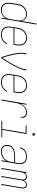

<svg xmlns="http://www.w3.org/2000/svg" viewBox="1608 -2384 783 4040"><g transform="rotate(90 2000.0 -363.5)"><path d="M188 8Q161 8 135 1.5Q109 -5 89.5 -21Q70 -37 58 -59.5Q46 -82 41 -107Q36 -132 37 -159.5Q38 -187 43 -214L65 -344Q69 -369 77 -394Q85 -419 99 -442Q113 -465 133.5 -484Q154 -503 178 -515.5Q202 -528 227.5 -533Q253 -538 279 -538Q306 -538 332 -530.5Q358 -523 377 -506Q396 -489 406.5 -465Q417 -441 421 -415L475 -735H495L370 0H351L368 -100Q355 -75 335.5 -53.5Q316 -32 292 -18Q268 -4 241 2Q214 8 188 8ZM194 -10Q217 -10 240 -14.5Q263 -19 284.5 -31Q306 -43 323 -61Q340 -79 352.5 -100Q365 -121 372 -143.5Q379 -166 383 -188L405 -318Q409 -343 410 -367Q411 -391 407 -414Q403 -437 393 -457.5Q383 -478 366 -493Q349 -508 326 -514Q303 -520 279 -520Q256 -520 232 -515.5Q208 -511 186.5 -499Q165 -487 146.5 -469.5Q128 -452 115 -431Q102 -410 95 -387Q88 -364 84 -341L62 -211Q58 -186 57 -161.5Q56 -137 60.5 -114Q65 -91 76 -70.5Q87 -50 105 -36Q123 -22 146 -16Q169 -10 194 -10Z M709 8Q680 8 653 2.5Q626 -3 603.5 -17.5Q581 -32 566 -54Q551 -76 544 -102Q537 -128 537.5 -156.5Q538 -185 543 -214L565 -344Q569 -369 577 -394Q585 -419 599.5 -442Q614 -465 634.5 -484.5Q655 -504 679 -516Q703 -528 729 -533Q755 -538 780 -538Q780 -538 780 -538Q780 -538 780 -538Q808 -538 834 -531.5Q860 -525 880.5 -510Q901 -495 914 -472.5Q927 -450 933 -424.5Q939 -399 938 -371.5Q937 -344 932 -316L922 -256H569L562 -211Q557 -185 556.5 -159.5Q556 -134 562 -110.5Q568 -87 581.5 -67Q595 -47 614.5 -34Q634 -21 658.5 -15.5Q683 -10 709 -10Q735 -10 761.5 -15.5Q788 -21 812.5 -35Q837 -49 857 -70Q877 -91 890 -116L908 -108Q893 -81 871 -58Q849 -35 822.5 -20Q796 -5 767 1.5Q738 8 709 8ZM905 -274 913 -319Q917 -344 918 -368.5Q919 -393 914.5 -416Q910 -439 898.5 -459.5Q887 -480 869 -494Q851 -508 827.5 -514Q804 -520 780 -520Q756 -520 732.5 -515.5Q709 -511 687 -499.5Q665 -488 646.5 -470Q628 -452 615.5 -431Q603 -410 595.5 -387Q588 -364 584 -341L573 -274Z M1181 0Q1172 -28 1163 -57Q1154 -86 1145.5 -115Q1137 -144 1129.5 -173Q1122 -202 1115.5 -231.5Q1109 -261 1103.5 -291Q1098 -321 1094.5 -351.5Q1091 -382 1090.5 -414Q1090 -446 1095 -477L1104 -530H1124L1115 -477Q1108 -437 1110.5 -397Q1113 -357 1119 -318.5Q1125 -280 1133.5 -242.5Q1142 -205 1151.5 -167.5Q1161 -130 1172 -93.5Q1183 -57 1195 -21Q1219 -57 1242.5 -93.5Q1266 -130 1288.5 -167Q1311 -204 1332.5 -242Q1354 -280 1373 -318.5Q1392 -357 1408.5 -396.5Q1425 -436 1431 -477L1440 -530H1460L1451 -477Q1444 -434 1427 -393Q1410 -352 1390 -311.5Q1370 -271 1347.5 -231.5Q1325 -192 1301.5 -153.5Q1278 -115 1253.5 -76.5Q1229 -38 1204 0Z M1709 8Q1680 8 1653 2.5Q1626 -3 1603.5 -17.5Q1581 -32 1566 -54Q1551 -76 1544 -102Q1537 -128 1537.5 -156.5Q1538 -185 1543 -214L1565 -344Q1569 -369 1577 -394Q1585 -419 1599.5 -442Q1614 -465 1634.5 -484.5Q1655 -504 1679 -516Q1703 -528 1729 -533Q1755 -538 1780 -538Q1780 -538 1780 -538Q1780 -538 1780 -538Q1808 -538 1834 -531.5Q1860 -525 1880.5 -510Q1901 -495 1914 -472.5Q1927 -450 1933 -424.5Q1939 -399 1938 -371.5Q1937 -344 1932 -316L1922 -256H1569L1562 -211Q1557 -185 1556.5 -159.5Q1556 -134 1562 -110.5Q1568 -87 1581.5 -67Q1595 -47 1614.5 -34Q1634 -21 1658.5 -15.5Q1683 -10 1709 -10Q1735 -10 1761.5 -15.5Q1788 -21 1812.5 -35Q1837 -49 1857 -70Q1877 -91 1890 -116L1908 -108Q1893 -81 1871 -58Q1849 -35 1822.5 -20Q1796 -5 1767 1.5Q1738 8 1709 8ZM1905 -274 1913 -319Q1917 -344 1918 -368.5Q1919 -393 1914.5 -416Q1910 -439 1898.5 -459.5Q1887 -480 1869 -494Q1851 -508 1827.5 -514Q1804 -520 1780 -520Q1756 -520 1732.5 -515.5Q1709 -511 1687 -499.5Q1665 -488 1646.5 -470Q1628 -452 1615.5 -431Q1603 -410 1595.5 -387Q1588 -364 1584 -341L1573 -274Z M2074 0 2164 -530H2184L2162 -400Q2174 -428 2191 -453.5Q2208 -479 2231 -498.5Q2254 -518 2282.5 -528Q2311 -538 2340 -538Q2366 -538 2391.5 -531.5Q2417 -525 2434 -507.5Q2451 -490 2455 -463.5Q2459 -437 2455 -411H2435Q2439 -433 2436 -455.5Q2433 -478 2419 -493Q2405 -508 2383.5 -514Q2362 -520 2340 -520Q2314 -520 2287.5 -511.5Q2261 -503 2239 -485.5Q2217 -468 2201 -445Q2185 -422 2173.5 -397Q2162 -372 2155 -346Q2148 -320 2144 -294L2094 0Z M2519 0V-18H2693L2776 -512H2619V-530H2799L2712 -18H2869V0ZM2808 -654Q2801 -654 2795 -656Q2789 -658 2785.5 -663Q2782 -668 2781 -674Q2780 -680 2782 -687Q2782 -691 2784.5 -695Q2787 -699 2790.5 -702Q2794 -705 2798.5 -706Q2803 -707 2808 -707Q2814 -707 2820 -704.5Q2826 -702 2829.5 -697Q2833 -692 2834 -686Q2835 -680 2833 -673Q2833 -669 2830.5 -665Q2828 -661 2824.5 -658Q2821 -655 2816.5 -654.5Q2812 -654 2808 -654Z M3166 8Q3134 8 3104 -1Q3074 -10 3055.5 -32.5Q3037 -55 3031.5 -86.5Q3026 -118 3032 -149Q3036 -173 3046.5 -195.5Q3057 -218 3076 -234.5Q3095 -251 3118 -261.5Q3141 -272 3165 -278.5Q3189 -285 3212.5 -287Q3236 -289 3259 -289H3400L3409 -344Q3413 -366 3413.5 -389Q3414 -412 3408.5 -432.5Q3403 -453 3391 -470.5Q3379 -488 3361.5 -499.5Q3344 -511 3322 -515.5Q3300 -520 3278 -520Q3249 -520 3220 -514Q3191 -508 3165.5 -491Q3140 -474 3122.5 -448.5Q3105 -423 3099 -394H3079Q3086 -427 3105 -456Q3124 -485 3152.5 -504Q3181 -523 3213.5 -530.5Q3246 -538 3278 -538Q3303 -538 3327.5 -533Q3352 -528 3372 -515.5Q3392 -503 3406 -483.5Q3420 -464 3426.5 -440.5Q3433 -417 3432.5 -391.5Q3432 -366 3428 -341L3370 0H3351L3369 -108Q3355 -80 3332.5 -57Q3310 -34 3282 -19Q3254 -4 3224.5 2Q3195 8 3166 8ZM3167 -10Q3204 -10 3242 -21.5Q3280 -33 3311 -59Q3342 -85 3359.5 -121Q3377 -157 3384 -194L3397 -271H3259Q3238 -271 3216.5 -269Q3195 -267 3173.5 -262Q3152 -257 3131.5 -248Q3111 -239 3093 -224.5Q3075 -210 3065 -189.5Q3055 -169 3051 -148Q3047 -121 3051 -93.5Q3055 -66 3071 -46Q3087 -26 3113 -18Q3139 -10 3167 -10Z M3514 0 3604 -530H3624L3617 -487Q3624 -499 3633 -508.5Q3642 -518 3653.5 -525Q3665 -532 3678 -535Q3691 -538 3703 -538Q3718 -538 3731.5 -533.5Q3745 -529 3754.5 -520Q3764 -511 3769 -498Q3774 -485 3776 -471Q3782 -485 3791.5 -498Q3801 -511 3814 -520Q3827 -529 3842 -533.5Q3857 -538 3871 -538Q3892 -538 3909.5 -528.5Q3927 -519 3935.5 -501.5Q3944 -484 3944.5 -463Q3945 -442 3942 -422L3870 0H3851L3923 -425Q3926 -442 3925.5 -459Q3925 -476 3918 -490Q3911 -504 3896.5 -512Q3882 -520 3865 -520Q3847 -520 3829.5 -511Q3812 -502 3800 -487Q3788 -472 3782 -454Q3776 -436 3773 -418L3702 0H3683L3755 -425Q3757 -442 3757 -459Q3757 -476 3750 -490Q3743 -504 3728.5 -512Q3714 -520 3697 -520Q3679 -520 3661.5 -511Q3644 -502 3632 -487Q3620 -472 3614 -454Q3608 -436 3605 -418L3534 0Z"/></g></svg>

Font: iosevka_custom_sans_ss08 Thin
Style: Italic
Weight: 100
Italic angle: -10°
Designer: Belleve Invis
Foundry: Belleve Invis
Version: Version 10.3.0; ttfautohint (v1.8.3)